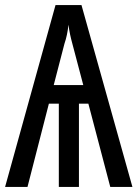

<svg xmlns="http://www.w3.org/2000/svg" viewBox="-25 -734 545 754"><path d="M-5 0H83L167 -327H206V0H285V-327H322L408 0H495L295 -714H193ZM186 -400 228 -562C236 -585 241 -610 244 -637C247 -610 253 -585 259 -563L302 -400Z"/></svg>

Font: Noto Sans Mono ExtraCondensed
Style: Regular
Weight: 400
Width: 2
Designer: Monotype Design Team
Foundry: Monotype Imaging Inc.
Version: Version 2.014